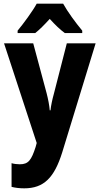

<svg xmlns="http://www.w3.org/2000/svg" viewBox="-20 -786 543 1046"><path d="M324 -766H180C159 -727 107 -656 76 -619V-606H172C195 -624 221 -650 251 -683C281 -650 307 -625 333 -606H428V-619C390 -665 349 -721 324 -766ZM2 -550 180 -7 174 15C151 86 135 109 88 109C73 109 56 107 43 103V232C63 237 85 240 112 240C219 240 276 182 319 44L501 -550H344L274 -277C264 -241 258 -211 255 -185H251C249 -212 242 -247 234 -278L161 -550Z"/></svg>

Font: Noto Sans Lao Looped Condensed ExtraBold
Style: Regular
Weight: 800
Width: 3
Designer: Mark Frömberg, Ben Mitchell
Foundry: The Fontpad Ltd
Version: Version 1.002